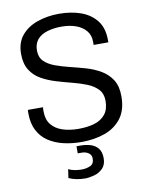

<svg xmlns="http://www.w3.org/2000/svg" viewBox="-97 -764 794 1041"><g transform="rotate(-10 300.0 -244.0)"><path d="M301 10Q249 10 202.5 -1Q156 -12 120.5 -35.5Q85 -59 64.5 -98Q44 -137 44 -192Q44 -197 44 -202Q44 -207 45 -212H128Q127 -206 127 -200Q127 -194 127 -188Q127 -144 149 -116.5Q171 -89 209.5 -76Q248 -63 298 -63Q348 -63 386 -74.5Q424 -86 446 -113.5Q468 -141 468 -187Q468 -227 445.5 -251Q423 -275 387 -289.5Q351 -304 307.5 -315Q264 -326 221 -339Q178 -352 141.5 -372.5Q105 -393 83 -428Q61 -463 61 -517Q61 -579 94 -618.5Q127 -658 182 -677Q237 -696 301 -696Q367 -696 420.5 -677Q474 -658 506 -617Q538 -576 538 -510V-497H457V-515Q457 -551 436.5 -575.5Q416 -600 381.5 -612.5Q347 -625 302 -625Q259 -625 224 -614.5Q189 -604 169 -581Q149 -558 149 -520Q149 -483 171 -461Q193 -439 229.5 -425.5Q266 -412 309.5 -401.5Q353 -391 396 -378.5Q439 -366 475.5 -344.5Q512 -323 534.5 -288Q557 -253 557 -197Q557 -122 522.5 -76.5Q488 -31 430.5 -10.5Q373 10 301 10ZM286 208Q263 208 239.5 203.5Q216 199 197 190L204 142Q211 146 222 149.5Q233 153 247.5 155Q262 157 277 157Q302 157 323.5 147.5Q345 138 345 109Q345 88 329 77.5Q313 67 293 67H270V28H294Q322 28 347 35.5Q372 43 388 62.5Q404 82 404 117Q404 153 384 173Q364 193 336.5 200.5Q309 208 286 208Z"/></g></svg>

Font: Chivo Mono Medium Light
Style: Regular
Weight: 300
Monospace: yes
Version: Version 1.008